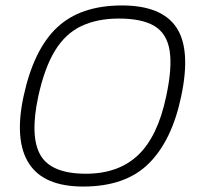

<svg xmlns="http://www.w3.org/2000/svg" viewBox="-20 -674 728 704"><path d="M285 10Q141 10 86.5 -74Q32 -158 66 -319Q103 -492 189 -573Q275 -654 427 -654Q573 -654 627 -573Q681 -492 644 -319Q610 -158 525 -74Q440 10 285 10ZM295 -37Q414 -37 486 -105Q558 -173 589 -319Q612 -425 602 -488Q592 -551 546.5 -578.5Q501 -606 416 -606Q337 -606 278.5 -578.5Q220 -551 181.5 -488Q143 -425 120 -319Q89 -173 128.5 -105Q168 -37 295 -37Z"/></svg>

Font: Kanit ExtraLight
Style: Italic
Weight: 275
Italic angle: -12°
Designer: Katatrad Team
Foundry: CadsonDemak
Version: Version 2.000; ttfautohint (v1.8.3)